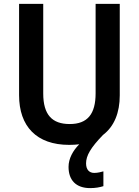

<svg xmlns="http://www.w3.org/2000/svg" viewBox="-20 -734 713 986"><path d="M422 105C422 65 446 24 509 -41C567 -85 595 -156 595 -244V-714H471V-255C471 -149 430 -97 338 -97C248 -97 202 -144 202 -254V-714H78V-245C78 -85 168 10 335 10C353 10 370 9 387 7C355 39 332 80 332 123C332 191 370 232 443 232C470 232 492 228 511 222V146C500 149 482 154 464 154C439 154 422 138 422 105Z"/></svg>

Font: Noto Sans Thai SemCond SemBd
Style: Regular
Weight: 600
Width: 4
Designer: Monotype Design Team
Foundry: Monotype Imaging Inc.
Version: Version 2.002